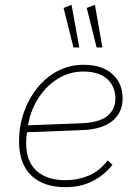

<svg xmlns="http://www.w3.org/2000/svg" viewBox="-20 -770 569 797"><path d="M252 7Q160 7 109.5 -42Q59 -91 59 -182Q59 -245 78.5 -302Q98 -359 134 -404Q170 -449 219 -475Q268 -501 327 -501Q403 -501 446 -463Q489 -425 489 -361Q489 -303 446.5 -268Q404 -233 322 -230L92 -221Q78 -122 121 -72Q164 -22 252 -22Q302 -22 347 -40.5Q392 -59 427 -104L447 -86Q413 -43 364 -18Q315 7 252 7ZM98 -258 96 -250 313 -258Q392 -261 425.5 -288.5Q459 -316 459 -361Q459 -411 425 -442Q391 -473 326 -473Q269 -473 221.5 -444Q174 -415 141.5 -366Q109 -317 98 -258ZM381 -573 340 -737 374 -750 405 -573ZM285 -573 244 -737 277 -750 309 -573Z"/></svg>

Font: Livvic Thin
Style: Italic
Weight: 250
Italic angle: -10°
Designer: Jacques Le Bailly, Baron von Fonthausen
Version: Version 1.001; ttfautohint (v1.8.2)